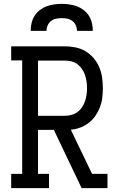

<svg xmlns="http://www.w3.org/2000/svg" viewBox="-20 -975 640 995"><path d="M38 0V-74H95V-662H38V-735H316Q343 -735 370.5 -729.5Q398 -724 422 -710Q446 -696 464.5 -674.5Q483 -653 494 -627.5Q505 -602 509 -574Q513 -546 513 -518Q513 -493 510 -468Q507 -443 498 -419.5Q489 -396 474.5 -375Q460 -354 440 -338.5Q420 -323 396 -314Q372 -305 347 -303L457 -74H537V0H403L259 -302H177V-74H234V0ZM316 -375Q333 -375 350 -379.5Q367 -384 381 -394Q395 -404 405 -419Q415 -434 420.5 -450Q426 -466 428.5 -483.5Q431 -501 431 -518Q431 -536 428.5 -553Q426 -570 420.5 -586.5Q415 -603 405 -617.5Q395 -632 381 -642.5Q367 -653 350 -657Q333 -661 316 -661H177V-375ZM139 -815Q139 -835 143.5 -855Q148 -875 158.5 -892Q169 -909 185.5 -922Q202 -935 220.5 -942Q239 -949 259.5 -952Q280 -955 300 -955Q320 -955 340.5 -952Q361 -949 379.5 -942Q398 -935 414.5 -922Q431 -909 441.5 -892Q452 -875 456.5 -855Q461 -835 461 -815H379Q379 -830 373 -843.5Q367 -857 355.5 -866Q344 -875 329.5 -878Q315 -881 300 -881Q285 -881 270.5 -878Q256 -875 244.5 -866Q233 -857 227 -843.5Q221 -830 221 -815Z"/></svg>

Font: Iosevka Slab Extended
Style: Regular
Weight: 400
Width: 7
Monospace: yes
Designer: Belleve Invis
Foundry: Belleve Invis
Version: Version 11.1.1; ttfautohint (v1.8.3)